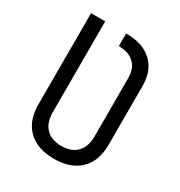

<svg xmlns="http://www.w3.org/2000/svg" viewBox="-174 -857 925 986"><g transform="rotate(30 288.0 -363.5)"><path d="M288 8Q321 8 353.5 1Q386 -6 414.5 -24Q443 -42 462 -69.5Q481 -97 488.5 -129.5Q496 -162 496 -195V-542Q496 -575 488 -606.5Q480 -638 460 -664Q440 -690 412 -706.5Q384 -723 352 -729Q320 -735 288 -735V-660Q312 -660 336 -653.5Q360 -647 378.5 -630Q397 -613 404.5 -590Q412 -567 412 -542V-195Q412 -170 405 -145.5Q398 -121 380 -102Q362 -83 337.5 -75.5Q313 -68 288 -68Q263 -68 238.5 -75.5Q214 -83 196 -102Q178 -121 171 -145.5Q164 -170 164 -195V-735H80V-195Q80 -162 87.5 -129.5Q95 -97 114 -69.5Q133 -42 161.5 -24Q190 -6 222.5 1Q255 8 288 8Z"/></g></svg>

Font: Iosevka SS01 Extended
Style: Regular
Weight: 400
Width: 7
Monospace: yes
Designer: Belleve Invis
Foundry: Belleve Invis
Version: Version 3.4.7; ttfautohint (v1.8.3)